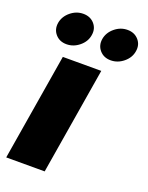

<svg xmlns="http://www.w3.org/2000/svg" viewBox="-145 -848 708 921"><g transform="rotate(20 208.5 -387.0)"><path d="M4.9 0 95.2 -545.9H291.5L201.2 0ZM90.3 -608.9Q54.7 -608.9 33.7 -633.1Q12.7 -657.2 18.1 -691.4Q23.9 -725.6 53 -749.8Q82 -773.9 117.7 -773.9Q153.3 -773.9 174.6 -749.8Q195.8 -725.6 189.9 -691.4Q184.6 -657.2 155.3 -633.1Q126 -608.9 90.3 -608.9ZM315.9 -608.9Q280.3 -608.9 259.3 -633.1Q238.3 -657.2 243.7 -691.4Q249.5 -725.6 278.6 -749.8Q307.6 -773.9 343.3 -773.9Q378.9 -773.9 400.1 -749.8Q421.4 -725.6 415.5 -691.4Q410.2 -657.2 380.9 -633.1Q351.6 -608.9 315.9 -608.9Z"/></g></svg>

Font: Inter Black
Style: Italic
Weight: 900
Italic angle: -9.39999°
Designer: Rasmus Andersson
Foundry: rsms
Version: Version 4.000;git-a52131595